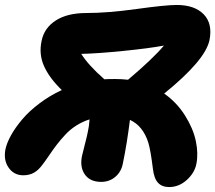

<svg xmlns="http://www.w3.org/2000/svg" viewBox="-43 -695 875 780"><path d="M368.2 43.9Q323.2 43.9 302 14.2Q280.8 -15.6 290 -61Q292.5 -73.2 301.8 -108.6Q311 -144 314 -160.2Q319.3 -184.1 320.8 -210Q291.5 -200.7 266.4 -184.6Q241.2 -168.5 221.7 -147.2Q202.1 -126 188.2 -107.9Q174.3 -89.8 157.2 -64.7Q140.1 -39.6 130.9 -27.8Q113.8 -3.9 95 6.6Q76.2 17.1 51.8 17.1Q13.7 17.1 -7.8 -13.7Q-29.3 -44.4 -21 -87.9Q-15.6 -114.3 2 -145.8Q19.5 -177.2 47.4 -210.2Q75.2 -243.2 117.2 -274.9Q159.2 -306.6 208 -329.1Q157.2 -378.4 135.7 -426.8Q114.3 -475.1 126 -528.8Q136.2 -581.1 183.3 -611.6Q230.5 -642.1 307.1 -642.1Q394 -642.1 511.7 -658.4Q629.4 -674.8 674.8 -674.8Q747.6 -674.8 784.4 -637Q821.3 -599.1 808.1 -532.2Q791.5 -450.7 624 -314.9Q674.8 -279.3 708.3 -226.3Q741.7 -173.3 752.4 -122.6Q763.2 -71.8 754.9 -29.8Q748 6.8 716.1 35.9Q684.1 64.9 644 64.9Q614.7 64.9 598.6 47.1Q582.5 29.3 578.1 -9.8Q568.8 -85 559.6 -115.2Q538.1 -183.6 484.9 -208Q472.7 -110.4 456.1 -30.8Q449.7 2.9 425.5 23.4Q401.4 43.9 368.2 43.9ZM424.8 -374Q451.2 -374 477.1 -371.1Q576.7 -455.1 623 -509.8Q562 -498.5 457 -488Q352.1 -477.5 287.1 -476.1Q315.4 -430.7 380.9 -373Q395 -374 424.8 -374Z"/></svg>

Font: Shantell Sans Irregular Bouncy
Style: Italic
Weight: 800
Italic angle: -11.31°
Designer: Stephen Nixon, Anya Danilova, Shantell Martin
Foundry: Arrow Type
Version: Version 1.006;[9816181b4]